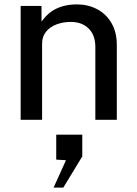

<svg xmlns="http://www.w3.org/2000/svg" viewBox="-20 -544 624 872"><path d="M73.8 -517H168.6V-445.6L172.8 -451.4Q189.5 -473.8 210.6 -489.6Q231.7 -505.4 261.6 -514.7Q291.4 -524 329.5 -524Q379.7 -524 420.8 -502.4Q461.9 -480.9 486.2 -439.4Q510.5 -397.9 510.5 -340.2V0H413V-330.5Q413 -384.4 382.6 -414.4Q352.2 -444.4 301.8 -444.4Q266.4 -444.4 236.8 -433.3Q207.1 -422.2 189.2 -400.1Q171.2 -377.9 171.2 -346.1V0H73.8ZM279.7 183.6 235.4 181V67.6H353.7V166.4L267.4 308.1H223.4Z"/></svg>

Font: Public Sans VF
Style: Regular
Weight: 400
Designer: Pablo Impallari, Rodrigo Fuenzalida (Modified by Dan O. Williams and USWDS)
Version: Version 1.003